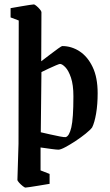

<svg xmlns="http://www.w3.org/2000/svg" viewBox="-20 -669 498 871"><path d="M263 -460Q304 -460 340.5 -436.5Q377 -413 400 -365.5Q423 -318 423 -246Q423 -195 416 -154Q409 -113 398 -91Q390 -80 369 -63Q348 -46 323 -29.5Q298 -13 276.5 -1.5Q255 10 245 10Q237 10 214.5 7Q192 4 164 0V104L205 120V165Q205 165 189.5 167.5Q174 170 153.5 173.5Q133 177 115.5 179.5Q98 182 95 182Q92 182 83 175Q74 168 66.5 159.5Q59 151 59 147L64 -17L65 -576L28 -590V-632Q28 -632 42.5 -634.5Q57 -637 77 -640.5Q97 -644 113.5 -646.5Q130 -649 134 -649Q137 -649 145.5 -642Q154 -635 161 -626.5Q168 -618 168 -614L167 -391Q184 -404 205 -420Q226 -436 242.5 -448Q259 -460 263 -460ZM252 -379Q249 -379 233.5 -372.5Q218 -366 200 -357.5Q182 -349 168 -342L165 -69Q182 -65 206.5 -59.5Q231 -54 251.5 -50Q272 -46 278 -47Q294 -51 303.5 -91Q313 -131 313 -232Q313 -284 302 -316.5Q291 -349 276.5 -364Q262 -379 252 -379Z"/></svg>

Font: Grenze Gotisch Medium
Style: Regular
Weight: 500
Designer: Renata Polastri
Foundry: Omnibus-Type
Version: Version 1.001